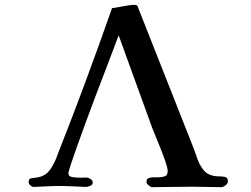

<svg xmlns="http://www.w3.org/2000/svg" viewBox="-20 -776 1040 797"><path d="M926 -23Q926 -39 914.5 -41.5Q903 -44 885.5 -44Q868 -44 849 -51.5Q830 -59 815 -84Q804 -102 797 -123.5Q790 -145 782 -165L551 -750Q550 -754 544.5 -755Q539 -756 536 -756Q527 -756 509.5 -753Q492 -750 474.5 -747Q457 -744 445 -742Q392 -591 336.5 -441Q281 -291 222 -142Q218 -130 213 -118Q208 -106 202 -95Q186 -63 168 -52Q150 -41 134.5 -39.5Q119 -38 109 -36Q99 -34 99 -20Q99 -13 106 -6.5Q113 0 120 0Q146 -1 173 -2.5Q200 -4 226 -4Q253 -4 281 -2.5Q309 -1 336 0Q344 0 354.5 -4.5Q365 -9 365 -19Q365 -27 356 -33Q347 -39 339 -39Q332 -39 313.5 -38.5Q295 -38 279.5 -41Q264 -44 264 -56Q264 -63 274 -93.5Q284 -124 300.5 -170Q317 -216 337 -271Q357 -326 378.5 -382Q400 -438 419 -488Q438 -538 452 -575Q466 -612 472 -628H473L605 -264Q610 -249 621.5 -221Q633 -193 645.5 -162Q658 -131 667 -104.5Q676 -78 676 -66Q676 -47 662.5 -43.5Q649 -40 635 -40Q627 -40 616 -40Q605 -40 596.5 -36.5Q588 -33 588 -20Q588 -14 597 -6.5Q606 1 611 1Q652 1 693.5 0Q735 -1 776 -1Q807 -1 837 0Q867 1 898 1Q906 1 916 -6.5Q926 -14 926 -23Z"/></svg>

Font: UoqMunThenKhung
Style: Regular
Weight: 400
Designer: Font-Kai, 金井和夫, 宇文滿月
Foundry: Kazuo Kanai, Moonlit Owen
Version: Version 1.197